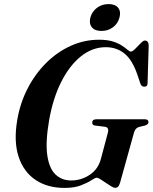

<svg xmlns="http://www.w3.org/2000/svg" viewBox="-20 -908 748 940"><path d="M465 -713.5Q505.5 -713.5 532.8 -704.8Q560 -696 577.2 -684.5Q594.5 -673 604.5 -664.2Q614.5 -655.5 620.5 -655.5Q628.5 -655.5 642 -669Q655.5 -682.5 668.5 -696Q681.5 -709.5 689 -709.5Q706.5 -709.5 708 -687.5L702.5 -502.5Q703.5 -484.5 687.5 -483.5Q673.5 -482.5 667.5 -498L652.5 -542.5Q628 -614.5 589.5 -645.8Q551 -677 498 -677Q432 -677 375.8 -631.8Q319.5 -586.5 279.2 -506Q239 -425.5 220.5 -319.5Q202 -212.5 211.5 -147.8Q221 -83 251.8 -53.8Q282.5 -24.5 328 -24.5Q377.5 -24.5 418.8 -51.8Q460 -79 473.5 -128.5L508 -258Q515.5 -285 492.5 -287.5L444.5 -293.5Q431 -295.5 431.5 -308Q431.5 -324 452.5 -324H689.5Q707 -324 707 -310Q706.5 -298.5 690 -293.5L661 -286.5Q643 -281.5 636.5 -260.5L568 -14Q563.5 0.5 558 6Q552.5 11.5 543 11.5Q536.5 11.5 524.2 4Q512 -3.5 497.8 -13.2Q483.5 -23 471.5 -30.5Q459.5 -38 454 -38Q446 -38 427.2 -25.5Q408.5 -13 376.2 -0.5Q344 12 296 12Q212.5 12 154 -27.2Q95.5 -66.5 71 -141Q46.5 -215.5 64.5 -321Q78.5 -403.5 115.2 -474.8Q152 -546 206 -599.8Q260 -653.5 326.2 -683.5Q392.5 -713.5 465 -713.5ZM476.5 -756.5Q444 -756.5 429.5 -774.8Q415 -793 422.5 -822.5Q430.5 -851.5 454.8 -869.8Q479 -888 511.5 -888Q544 -888 558.5 -869.8Q573 -851.5 565 -822.5Q557.5 -793 533.5 -774.8Q509.5 -756.5 476.5 -756.5Z"/></svg>

Font: Fraunces 72pt S000 SemiBold
Style: Italic
Weight: 600
Italic angle: -16°
Version: Version 1.000; ttfautohint (v1.8.3)